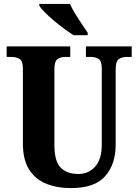

<svg xmlns="http://www.w3.org/2000/svg" viewBox="-20 -951 708 981"><path d="M343 10Q270 10 214.5 -13Q159 -36 128 -86Q97 -136 97 -218V-600Q97 -639 80.5 -649.5Q64 -660 41 -660H14V-714H339V-660H313Q290 -660 274 -649Q258 -638 258 -596V-210Q258 -126 290.5 -94Q323 -62 381 -62Q432 -62 466 -99.5Q500 -137 500 -214V-600Q500 -639 484.5 -649.5Q469 -660 445 -660H419V-714H653V-660H627Q603 -660 587 -649Q571 -638 571 -596V-212Q571 -112 517.5 -51Q464 10 343 10ZM356 -771Q334 -785 307.5 -804.5Q281 -824 255 -846Q229 -868 209 -888Q189 -908 181 -921V-931H338Q347 -909 363.5 -882Q380 -855 397.5 -829Q415 -803 428 -784V-771Z"/></svg>

Font: Noto Serif Tamil Condensed ExtraBold
Style: Regular
Weight: 800
Width: 3
Designer: Indian Type Foundry, Tom Grace, and the Monotype Design Team
Foundry: Monotype Imaging Inc.
Version: Version 2.004; ttfautohint (v1.8.4.7-5d5b)